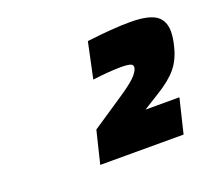

<svg xmlns="http://www.w3.org/2000/svg" viewBox="-68 -890 561 500"><g transform="rotate(-20 212.5 -639.5)"><path d="M155 -568 243 -627Q273 -647 286.5 -660Q300 -673 303 -684Q305 -693 297.5 -696Q290 -699 270 -699Q240 -699 192 -693L213 -792Q285 -801 333 -801Q382 -801 403.5 -787Q425 -773 425 -741Q425 -724 419 -701Q411 -668 392.5 -645.5Q374 -623 338 -601L293 -573H387L364 -478H133Z"/></g></svg>

Font: Cairo
Style: Bold Italic
Weight: 700
Italic angle: -13°
Designer: Mohamed Gaber, Accademia di Belle Arti di Urbino and others
Foundry: Kief Type Foundry, Accademia di Belle Arti di Urbino and others
Version: Version 3.011